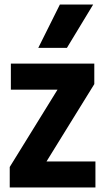

<svg xmlns="http://www.w3.org/2000/svg" viewBox="-20 -828 458 848"><path d="M185.5 -115H401.5V0H23V-90.5L234 -432H28V-547H396.5V-456.5ZM149 -616.5 244.5 -808H391.5L275.5 -616.5Z"/></svg>

Font: Encode Sans Condensed
Style: Bold
Weight: 700
Width: 3
Designer: Multiple Designers
Foundry: Impallari Type
Version: Version 2.000